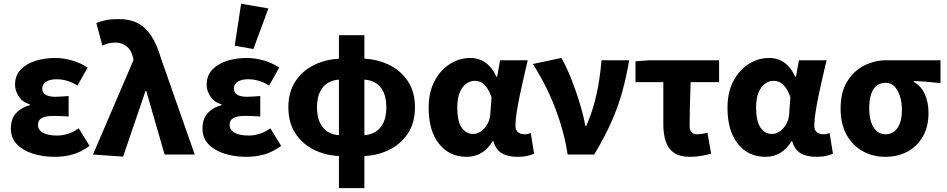

<svg xmlns="http://www.w3.org/2000/svg" viewBox="-20 -813 4979 1010"><path d="M267.8 12Q204.7 12 152.1 -4.9Q99.6 -21.9 68.3 -54.8Q37.1 -87.8 37.1 -135.8Q37.1 -188.4 64.9 -218.3Q92.6 -248.2 137.3 -259.8V-263.8Q97.5 -276.2 78.3 -306.5Q59.1 -336.7 59.1 -366.4Q59.1 -415.7 88.8 -446.8Q118.4 -477.9 166.5 -493Q214.5 -508 270.3 -508Q314.8 -508 359.9 -494.8Q404.9 -481.6 441 -457.2L387.4 -362.6Q362 -379.3 334.2 -387.7Q306.3 -396.1 278.1 -396.1Q242 -396.1 222.1 -382.9Q202.2 -369.8 202.2 -347.5Q202.2 -325 220.3 -314.4Q238.4 -303.8 270.9 -303.8Q287 -303.8 305.3 -305.3Q323.5 -306.8 341 -307.8V-199.7Q322.2 -201.7 302.2 -202.5Q282.2 -203.3 264.3 -203.3Q220.9 -203.3 200.3 -192.5Q179.8 -181.7 179.8 -156.3Q179.8 -129.6 205.8 -114.8Q231.8 -100 281.6 -100Q305.6 -100 335.2 -108.3Q364.8 -116.7 394 -138.4L451.2 -45.3Q403.5 -11.3 359.3 0.3Q315.2 12 267.8 12Z M627.6 10.9 469.1 0 682.4 -497.6 679.3 -512.1Q670.7 -550.2 645.6 -569.6Q620.5 -589 589.4 -589Q566.5 -589 550.9 -584.8Q535.4 -580.6 518.6 -573L486.8 -691.6Q511.2 -701.8 536.6 -707.2Q562 -712.6 606.3 -712.6Q663.7 -712.6 705.3 -690.9Q746.9 -669.2 776.7 -622.9Q806.4 -576.6 827.6 -503.9L1004.4 0H845.9L749.4 -334.4H745.4Z M1275.8 12Q1212.7 12 1160.1 -4.9Q1107.6 -21.9 1076.3 -54.8Q1045.1 -87.8 1045.1 -135.8Q1045.1 -188.4 1072.9 -218.3Q1100.6 -248.2 1145.3 -259.8V-263.8Q1105.5 -276.2 1086.3 -306.5Q1067.1 -336.7 1067.1 -366.4Q1067.1 -415.7 1096.8 -446.8Q1126.4 -477.9 1174.5 -493Q1222.5 -508 1278.3 -508Q1322.8 -508 1367.9 -494.8Q1412.9 -481.6 1449 -457.2L1395.4 -362.6Q1370 -379.3 1342.2 -387.7Q1314.3 -396.1 1286.1 -396.1Q1250 -396.1 1230.1 -382.9Q1210.2 -369.8 1210.2 -347.5Q1210.2 -325 1228.3 -314.4Q1246.4 -303.8 1278.9 -303.8Q1295 -303.8 1313.3 -305.3Q1331.5 -306.8 1349 -307.8V-199.7Q1330.2 -201.7 1310.2 -202.5Q1290.2 -203.3 1272.3 -203.3Q1228.9 -203.3 1208.3 -192.5Q1187.8 -181.7 1187.8 -156.3Q1187.8 -129.6 1213.8 -114.8Q1239.8 -100 1289.6 -100Q1313.6 -100 1343.2 -108.3Q1372.8 -116.7 1402 -138.4L1459.2 -45.3Q1411.5 -11.3 1367.3 0.3Q1323.2 12 1275.8 12ZM1313 -555.1 1214.8 -572.6 1248.3 -793.2 1391.8 -768.7Z M1763 176.7V-627.9H1896.8V176.7ZM1777.2 8.4Q1701.7 7.5 1637.8 -22.3Q1574 -52.1 1535.4 -108.9Q1496.9 -165.8 1496.9 -248.2Q1496.9 -330.7 1535.4 -387.4Q1574 -444.2 1637.8 -473.9Q1701.7 -503.7 1777.2 -504.5L1769 -394.4Q1732.4 -393.6 1704.9 -376.9Q1677.4 -360.2 1662.5 -327.9Q1647.5 -295.6 1647.5 -248.2Q1647.5 -200.8 1662.5 -168.5Q1677.4 -136.1 1704.9 -119.3Q1732.4 -102.5 1769 -101.7ZM1882.6 8.4 1890.8 -101.7Q1927.6 -102.5 1955 -119.3Q1982.4 -136.1 1997.4 -168.5Q2012.3 -200.8 2012.3 -248.2Q2012.3 -295.6 1997.7 -327.9Q1983.1 -360.2 1955.7 -376.9Q1928.3 -393.6 1890.8 -394.4L1882.6 -504.5Q1958.8 -503.7 2022.5 -473.9Q2086.2 -444.2 2124.6 -387.4Q2162.9 -330.7 2162.9 -248.2Q2162.9 -165.8 2124.4 -108.9Q2085.8 -52.1 2022.1 -22.3Q1958.3 7.5 1882.6 8.4Z M2434.3 12Q2343.9 12 2289.4 -56.6Q2234.9 -125.1 2234.9 -245.6Q2234.9 -328.1 2265.9 -386.7Q2297 -445.3 2347 -476.7Q2396.9 -508.1 2454.4 -508.1Q2482.3 -508.1 2507.4 -498.2Q2532.5 -488.2 2553.8 -466.3Q2575.2 -444.4 2591.3 -409.2H2595L2610.7 -496.1H2756.1Q2746.1 -453.2 2734.9 -405Q2723.6 -356.8 2713.9 -309.3Q2704.2 -261.9 2697.8 -221.2Q2691.5 -180.5 2691.5 -152.4Q2691.5 -127.6 2705.2 -117.1Q2718.9 -106.6 2739.5 -106.6Q2746.9 -106.6 2755.1 -108.3Q2763.4 -110 2772 -113L2789.7 -4.6Q2776.2 1.7 2754.4 6.9Q2732.7 12 2702.9 12Q2651.2 12 2619.8 -6.6Q2588.3 -25.2 2575.2 -70.3H2571.6Q2522.1 12 2434.3 12ZM2469.3 -108.3Q2491.1 -108.3 2511.1 -122.7Q2531.2 -137 2544.5 -161.4Q2557.9 -185.8 2559.4 -215.2L2565.8 -301.3Q2555.6 -330.4 2542.4 -349.8Q2529.3 -369.1 2513.2 -378.5Q2497.2 -387.8 2477.1 -387.8Q2454.4 -387.8 2433.4 -373.4Q2412.5 -359 2399 -328Q2385.5 -296.9 2385.5 -247.2Q2385.5 -175.5 2408.5 -141.9Q2431.4 -108.3 2469.3 -108.3Z M2966.2 0Q2951.8 -91.9 2923.8 -178.4Q2895.8 -264.8 2859.2 -340.3Q2822.5 -415.8 2782.8 -476.4L2932.8 -508.1Q2952.7 -475 2972 -429.8Q2991.2 -384.6 3008.5 -335.1Q3025.9 -285.5 3039.1 -237.5Q3052.3 -189.5 3059.6 -149.8H3063.6Q3088.5 -206.1 3104.6 -264Q3120.7 -321.9 3130.2 -380.4Q3139.7 -439 3144.2 -496.1H3289.9Q3274.8 -408.4 3253.2 -329.8Q3231.6 -251.2 3196.1 -171.4Q3160.6 -91.7 3105.7 0Z M3608.2 12Q3556 12 3525.8 -8.9Q3495.5 -29.7 3482.4 -68Q3469.3 -106.3 3469.3 -157.7V-380.8H3323V-490.5L3397.2 -496.1H3762.7V-380.8H3613Q3610.4 -316.7 3609.1 -256.4Q3607.7 -196 3607.7 -151.7Q3607.7 -126.7 3618.6 -116.7Q3629.4 -106.6 3646.5 -106.6Q3659.9 -106.6 3672.6 -108.7Q3685.2 -110.8 3701.6 -114.6L3720.8 -4.6Q3697.3 1.7 3668.9 6.9Q3640.5 12 3608.2 12Z M4006.3 12Q3915.9 12 3861.4 -56.6Q3806.9 -125.1 3806.9 -245.6Q3806.9 -328.1 3837.9 -386.7Q3869 -445.3 3919 -476.7Q3968.9 -508.1 4026.4 -508.1Q4054.3 -508.1 4079.4 -498.2Q4104.5 -488.2 4125.8 -466.3Q4147.2 -444.4 4163.3 -409.2H4167L4182.7 -496.1H4328.1Q4318.1 -453.2 4306.9 -405Q4295.6 -356.8 4285.9 -309.3Q4276.2 -261.9 4269.8 -221.2Q4263.5 -180.5 4263.5 -152.4Q4263.5 -127.6 4277.2 -117.1Q4290.9 -106.6 4311.5 -106.6Q4318.9 -106.6 4327.1 -108.3Q4335.4 -110 4344 -113L4361.7 -4.6Q4348.2 1.7 4326.4 6.9Q4304.7 12 4274.9 12Q4223.2 12 4191.8 -6.6Q4160.3 -25.2 4147.2 -70.3H4143.6Q4094.1 12 4006.3 12ZM4041.3 -108.3Q4063.1 -108.3 4083.1 -122.7Q4103.2 -137 4116.5 -161.4Q4129.9 -185.8 4131.4 -215.2L4137.8 -301.3Q4127.6 -330.4 4114.4 -349.8Q4101.3 -369.1 4085.2 -378.5Q4069.2 -387.8 4049.1 -387.8Q4026.4 -387.8 4005.4 -373.4Q3984.5 -359 3971 -328Q3957.5 -296.9 3957.5 -247.2Q3957.5 -175.5 3980.5 -141.9Q4003.4 -108.3 4041.3 -108.3Z M4637.2 12Q4572.5 12 4519 -17.3Q4465.5 -46.6 4433.7 -103.3Q4401.9 -159.9 4401.9 -242.2Q4401.9 -328.1 4436.6 -384.5Q4471.4 -441 4526.6 -468.6Q4581.9 -496.1 4644.1 -496.1H4927.4V-375.5Q4887.1 -380.1 4856.1 -382.9Q4825.2 -385.6 4786.5 -386.4V-382.4Q4824.3 -361.9 4844.3 -318.8Q4864.4 -275.7 4864.4 -219.2Q4864.4 -147.6 4835.2 -95.9Q4806.1 -44.2 4754.8 -16.1Q4703.5 12 4637.2 12ZM4638.8 -106.6Q4665.4 -106.6 4684.5 -121.7Q4703.5 -136.7 4714 -165.1Q4724.4 -193.5 4724.4 -234Q4724.4 -273.5 4714.4 -306.1Q4704.4 -338.7 4685.5 -358.1Q4666.6 -377.5 4639.2 -377.5Q4612.6 -377.5 4593.3 -363.7Q4574 -349.9 4563.3 -320Q4552.5 -290.2 4552.5 -242.2Q4552.5 -199.3 4563.2 -168.8Q4573.8 -138.4 4593 -122.5Q4612.3 -106.6 4638.8 -106.6Z"/></svg>

Font: Source Sans Variable
Style: Regular
Weight: 200
Designer: Paul D. Hunt
Foundry: Adobe Systems Incorporated
Version: Version 3.006;hotconv 1.0.111;makeotfexe 2.5.65597